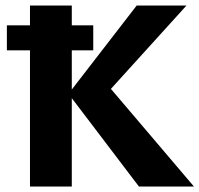

<svg xmlns="http://www.w3.org/2000/svg" viewBox="-20 -678 725 698"><path d="M485 0 229 -337 477 -658H658L348 -316L355 -388L685 0ZM89 0V-658H241V0ZM5 -495V-586H319V-495Z"/></svg>

Font: Ysabeau SC ExtraBold
Style: Regular
Weight: 800
Designer: Christian Thalmann (Catharsis Fonts)
Version: Version 2.001;gftools[0.9.30]; featfreeze: smcp